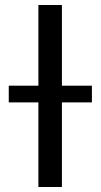

<svg xmlns="http://www.w3.org/2000/svg" viewBox="-20 -749 403 769"><path d="M133.8 -338.9H15.1V-405.8H133.8V-729H228V-405.8H348.1V-338.9H228V0H133.8Z"/></svg>

Font: Miedinger*
Style: Book
Weight: 400
Version: Version 001.000